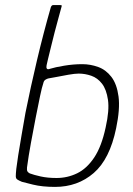

<svg xmlns="http://www.w3.org/2000/svg" viewBox="-20 -728 523 754"><path d="M196 6Q146 6 109.5 -3Q73 -12 66 -14Q54 -19 48 -23Q42 -27 42 -36Q42 -45 44 -65Q46 -82 51.5 -118Q57 -154 65 -199Q73 -244 80 -285Q100 -385 125.5 -492.5Q151 -600 180 -701Q181 -703 183 -705.5Q185 -708 189 -708H217Q223 -708 222.5 -705Q222 -702 221 -699Q217 -683 209.5 -657Q202 -631 194.5 -601Q187 -571 180 -543Q173 -515 168.5 -496Q164 -477 163 -472Q161 -463 164 -458.5Q167 -454 177 -458Q196 -464 232 -470Q268 -476 303 -476Q335 -476 365.5 -465Q396 -454 417.5 -426Q439 -398 445.5 -349Q452 -300 436 -224Q411 -103 348 -48.5Q285 6 196 6ZM202 -29Q245 -29 283 -47.5Q321 -66 350 -109.5Q379 -153 395 -228Q410 -295 404 -336Q398 -377 380.5 -399.5Q363 -422 338.5 -430.5Q314 -439 289 -439Q274 -439 248.5 -434.5Q223 -430 200.5 -425.5Q178 -421 170 -420Q165 -419 158.5 -415Q152 -411 150 -401Q145 -387 137.5 -351.5Q130 -316 120.5 -267.5Q111 -219 101.5 -167Q92 -115 86 -70Q85 -59 88 -54.5Q91 -50 97 -47Q113 -41 140 -35Q167 -29 202 -29Z"/></svg>

Font: Glory Thin ExtraLight
Style: Italic
Weight: 250
Italic angle: -12°
Version: Version 1.011